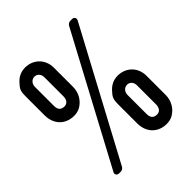

<svg xmlns="http://www.w3.org/2000/svg" viewBox="-191 -790 925 925"><g transform="rotate(-45 271.0 -328.0)"><path d="M86 15H99C105 15 115 9 118 3L466 -647C472 -659 465 -671 452 -671H438C432 -671 422 -665 419 -659L71 -8C65 3 73 15 86 15ZM129 -334C144 -334 158 -337 171 -344C201 -361 224 -394 224 -437V-567C224 -626 181 -666 126 -666C96 -666 71 -653 51 -628C34 -610 30 -597 30 -567V-437C30 -372 73 -334 129 -334ZM417 9C432 9 446 6 459 -1C489 -18 512 -51 512 -94V-224C512 -283 469 -323 414 -323C384 -323 359 -310 339 -285C322 -267 318 -254 318 -224V-94C318 -29 361 9 417 9ZM127 -603C146 -603 159 -588 159 -567V-437C159 -419 151 -399 128 -399C105 -399 94 -412 94 -437V-567C94 -584 106 -603 127 -603ZM415 -260C434 -260 447 -245 447 -224V-94C447 -76 439 -56 416 -56C393 -56 382 -69 382 -94V-224C382 -241 394 -260 415 -260Z"/></g></svg>

Font: DIN Rundschrift
Style: Eng
Weight: 400
Width: 3
Version: Version 1.027